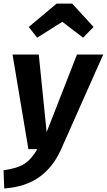

<svg xmlns="http://www.w3.org/2000/svg" viewBox="-35 -835 598 1075"><path d="M172.9 -624 126 -684.1 282.2 -814.9H369.1L488.8 -684.1L430.2 -624L314 -712.9ZM543 -529.8 306.2 2.9Q261.2 102.5 183.8 157.2Q106.4 211.9 -11.2 220.2L-15.1 118.2Q62 107.9 102.1 81.8Q142.1 55.7 173.8 0H124L35.2 -529.8H182.1L226.1 -95.2L396 -529.8Z"/></svg>

Font: FiraGO SemiBold
Style: Italic
Weight: 600
Italic angle: -8°
Designer: bBox Type GmbH
Foundry: bBox Type GmbH
Version: Version 1.001;PS 001.001;hotconv 1.0.88;makeotf.lib2.5.64775